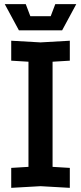

<svg xmlns="http://www.w3.org/2000/svg" viewBox="-20 -900 390 924"><path d="M34 4V-92L117 -97V-603L34 -608V-704L175 -696L316 -704V-608L233 -603V-97L316 -92V4L175 -4ZM246 -880H347L279 -754H71L3 -880H104L126 -822H224Z"/></svg>

Font: Tektur SemiCondensed Medium
Style: Regular
Weight: 500
Width: 4
Designer: Adam Jagosz
Foundry: Adam Jagosz
Version: Version 1.005;gftools[0.9.30]